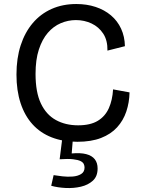

<svg xmlns="http://www.w3.org/2000/svg" viewBox="-20 -693 706 956"><path d="M365 13Q294 13 237.5 -9Q181 -31 142 -74Q103 -117 82.5 -179.5Q62 -242 62 -322Q62 -403 83 -467.5Q104 -532 143 -578Q182 -624 237 -648.5Q292 -673 360 -673Q412 -673 456 -658.5Q500 -644 532.5 -616.5Q565 -589 583 -550Q601 -511 602 -463L515 -441Q516 -492 494 -525.5Q472 -559 436 -576Q400 -593 358 -593Q319 -593 282.5 -577.5Q246 -562 218 -529.5Q190 -497 173.5 -446.5Q157 -396 157 -325Q157 -234 183.5 -178Q210 -122 258 -95.5Q306 -69 369 -69Q430 -69 467 -91.5Q504 -114 522 -154.5Q540 -195 543 -248L625 -233Q624 -183 609 -138Q594 -93 563 -59Q532 -25 483 -6Q434 13 365 13ZM235 232 247 179Q265 182 291 185Q317 188 342 186Q367 184 384 173.5Q401 163 401 141Q401 132 397 123.5Q393 115 381 109Q369 103 344 100Q319 97 277 100L290 -3H343L337 71Q381 67 409.5 74.5Q438 82 452 100Q466 118 466 146Q466 185 442.5 206.5Q419 228 383 236.5Q347 245 307 243Q267 241 235 232Z"/></svg>

Font: Bricolage Grotesque
Style: Regular
Weight: 400
Designer: Mathieu Triay
Foundry: Atelier Triay
Version: Version 1.001;gftools[0.9.33.dev8+g029e19f]